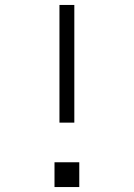

<svg xmlns="http://www.w3.org/2000/svg" viewBox="-20 -755 540 775"><path d="M280 -260H220V-735H280ZM200 0V-100H300V0Z"/></svg>

Font: Iosevka Fixed SS04 Light
Style: Regular
Weight: 300
Monospace: yes
Designer: Belleve Invis
Foundry: Belleve Invis
Version: Version 32.5.0